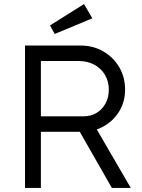

<svg xmlns="http://www.w3.org/2000/svg" viewBox="-20 -924 700 944"><path d="M103 0V-700H377Q438 -700 487.5 -671.5Q537 -643 566 -594Q595 -545 595 -483Q595 -425 567 -378Q539 -331 491 -303.5Q443 -276 383 -276H181V0ZM530 0 354 -308 429 -334 623 0ZM181 -352H390Q427 -352 455 -369Q483 -386 499 -415.5Q515 -445 515 -483Q515 -524 496 -556Q477 -588 443.5 -606Q410 -624 367 -624H181ZM249 -757 226 -799 393 -904 434 -834Z"/></svg>

Font: Mach Light
Style: Regular
Weight: 300
Version: Version 1.002